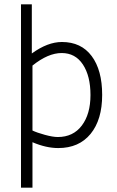

<svg xmlns="http://www.w3.org/2000/svg" viewBox="-20 -675 540 887"><path d="M77 192V-655H127V-428Q200 -481 266 -481Q355 -481 403.5 -416Q452 -351 452 -236.5Q452 -122 398.5 -56.5Q345 9 249 9Q193 9 130 -18V192ZM130 -372V-72Q151 -62 187.5 -52Q224 -42 247 -42Q318 -42 358 -95Q398 -148 398 -236Q398 -324 363 -377Q328 -430 265 -430Q202 -430 130 -372Z"/></svg>

Font: TypoPRO Lekton
Style: Regular
Weight: 400
Monospace: yes
Designer: Paolo Mazzetti, Luciano Perondi, Raffaele Flato, Elena Papassissa, Emilio Macchia, Michela Povoleri, Tobias Seemiller, R
Version: Version 34.000